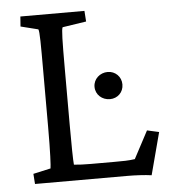

<svg xmlns="http://www.w3.org/2000/svg" viewBox="-51 -736 694 788"><g transform="rotate(-5 296.0 -342.0)"><path d="M542 6 588 -168 539 -179 479 -66C453 -62 430 -62 395 -62H297C269 -62 248 -63 228 -65C226 -80 225 -150 225 -229V-460C225 -576 226 -623 231 -631L329 -646L326 -690H62L59 -649L131 -631C136 -622 136 -568 136 -460V-229C136 -122 133 -69 131 -58L59 -42L62 0H443C473 0 515 2 542 6ZM340 -376C340 -343 367 -320 399 -320C430 -320 455 -343 455 -376C455 -408 430 -432 399 -432C367 -432 340 -408 340 -376Z"/></g></svg>

Font: TPK Tissa Web Quiz
Style: Regular
Weight: 400
Designer: Jacques Le Bailly, Suppakit Chalermlarp | Katatrad Co.,Ltd.
Foundry: Jacques Le Bailly, Cadson Demak Co.,Ltd.
Version: Version 5.000;Glyphs 3.1.2 (3151)